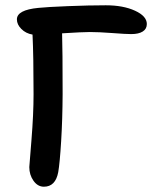

<svg xmlns="http://www.w3.org/2000/svg" viewBox="-20 -687 578 726"><path d="M146 19Q122.6 19 106.7 -3.4Q90.8 -25.9 90.8 -55.2Q90.8 -58.1 98.9 -156.7Q106.9 -255.4 106.9 -331.1Q106.9 -474.6 103 -556.2Q77.6 -560.5 60.8 -577.4Q43.9 -594.2 43.9 -613.8Q43.9 -649.4 125 -657.2Q157.2 -660.6 237.1 -663.8Q316.9 -667 379.9 -667Q445.8 -667 490.5 -646.5Q535.2 -626 535.2 -596.2Q535.2 -577.6 519.8 -567.9Q504.4 -558.1 476.1 -558.1Q456.1 -558.1 405 -562Q354 -565.9 319.8 -565.9Q292 -565.9 214.8 -561Q216.8 -500 216.8 -331.1Q216.3 -235.8 211.2 -152.8Q206.1 -69.8 200.2 -36.1Q189.9 19 146 19Z"/></svg>

Font: Shantell Sans Irregular Bouncy
Style: Regular
Weight: 500
Designer: Stephen Nixon, Anya Danilova, Shantell Martin
Foundry: Arrow Type
Version: Version 1.006;[9816181b4]